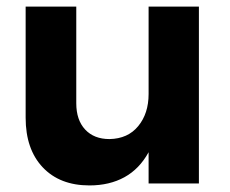

<svg xmlns="http://www.w3.org/2000/svg" viewBox="-20 -558 700 584"><path d="M585 0H432V-95Q404 -44 358.5 -19Q313 6 252 6Q162 6 110 -49Q58 -104 58 -200V-538H212V-244Q212 -193 239 -164Q266 -135 313 -135Q369 -136 400.5 -174.5Q432 -213 432 -272V-538H585Z"/></svg>

Font: Montserrat Semi Bold
Style: Regular
Weight: 600
Designer: Julieta Ulanovsky
Foundry: Julieta Ulanovsky
Version: Version 3.001 September 28, 2015